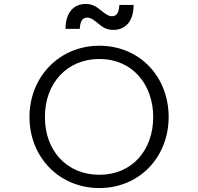

<svg xmlns="http://www.w3.org/2000/svg" viewBox="-20 -940 1000 970"><path d="M482 -709C280 -709 129 -552 129 -349C129 -147 278 10 482 10C685 10 832 -147 832 -349C832 -553 685 -709 482 -709ZM207 -349C206 -517 317 -642 482 -642C650 -642 754 -512 754 -349C754 -182 648 -57 482 -57C316 -57 206 -181 207 -349ZM311 -794H383C385 -827 393 -851 420 -851C437 -851 451 -842 474 -823C499 -802 517 -789 553 -789C615 -789 655 -834 655 -915H583C581 -882 573 -858 546 -858C529 -858 516 -867 492 -886C467 -906 449 -920 413 -920C351 -920 311 -875 311 -794Z"/></svg>

Font: altertype_V2
Style: Regular
Weight: 400
Designer: Simon Renaud
Version: Version 2.001;Glyphs 3.1.2 (3151)